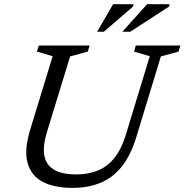

<svg xmlns="http://www.w3.org/2000/svg" viewBox="-20 -904 898 934"><path d="M207.5 -258.5Q187 -190.5 196 -145.5Q205 -100.5 243.8 -78Q282.5 -55.5 350.5 -55.5Q408 -55.5 454.2 -73.8Q500.5 -92 535 -133.8Q569.5 -175.5 591.5 -246.5L708.5 -630.5L632 -653L640.5 -682.5H857.5L848.5 -653L762.5 -629.5L644 -240Q617 -150.5 573.5 -95.2Q530 -40 469.5 -15Q409 10 332 10Q243 10 186.8 -20Q130.5 -50 113.8 -112.8Q97 -175.5 127 -273.5L236 -630.5L159.5 -653L169 -682.5H416L407 -653L321 -629.5ZM575 -749.5 695.5 -883.5H805L803 -872.5L613.5 -749.5ZM452.5 -749.5 530 -883.5H629.5L628 -873L485 -749.5Z"/></svg>

Font: Newsreader 14pt
Style: Italic
Weight: 400
Italic angle: -17°
Designer: Hugues Gentile
Foundry: Production Type
Version: Version 1.003